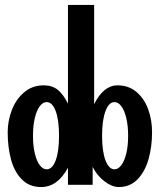

<svg xmlns="http://www.w3.org/2000/svg" viewBox="-20 -745 640 774"><path d="M11 -212Q11 -258 27.8 -301.5Q44.5 -345 77.5 -373Q110.5 -401 156 -401Q190 -401 212.5 -383.2Q235 -365.5 254 -327V-725H359.5V-325Q378 -362.5 401.8 -381.8Q425.5 -401 453 -401Q499 -401 530.5 -374Q562 -347 577.5 -304Q593 -261 593 -212Q593 -154.5 579 -104.2Q565 -54 534.8 -22.5Q504.5 9 459 9Q431.5 9 401.5 -13.8Q371.5 -36.5 353.5 -72V0H254V-69Q212 9 146 9Q98 9 67.8 -22Q37.5 -53 24.2 -102.8Q11 -152.5 11 -212ZM218 -197.5Q218 -261 204.5 -297.2Q191 -333.5 168 -333.5Q153 -333.5 140.5 -317Q128 -300.5 120.5 -269.8Q113 -239 113 -197.5Q113 -156.5 120.5 -125.8Q128 -95 140.5 -78.8Q153 -62.5 168 -62.5Q191 -62.5 204.5 -98.5Q218 -134.5 218 -197.5ZM496.5 -197.5Q496.5 -238.5 489 -269.5Q481.5 -300.5 469 -317Q456.5 -333.5 441.5 -333.5Q419 -333.5 405.2 -297Q391.5 -260.5 391.5 -197.5Q391.5 -135 405.2 -98.8Q419 -62.5 441.5 -62.5Q456.5 -62.5 469 -79Q481.5 -95.5 489 -126Q496.5 -156.5 496.5 -197.5Z"/></svg>

Font: JuliaMono Black
Style: Regular
Weight: 900
Monospace: yes
Designer: cormullion
Foundry: corm
Version: Version 0.054; ttfautohint (v1.8.4)